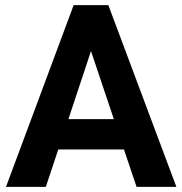

<svg xmlns="http://www.w3.org/2000/svg" viewBox="-20 -731 713 751"><path d="M464.8 -146.5H208L159.2 0H3.4L268.1 -710.9H403.8L669.9 0H514.2ZM247.6 -265.1H425.3L335.9 -531.2Z"/></svg>

Font: RobotoInd
Style: Bold
Weight: 700
Designer: Google
Version: Version 2.001150; 2014